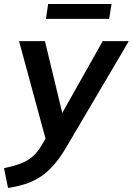

<svg xmlns="http://www.w3.org/2000/svg" viewBox="-57 -710 662 957"><path d="M-17 227 -37 128Q12 118 46 105Q80 92 104.5 71Q129 50 149 17L183 -42L177 7L38 -505H167L262 -111H233L455 -505H585L271 28Q239 82 206.5 117.5Q174 153 139.5 174.5Q105 196 66.5 208Q28 220 -17 227ZM172 -616 183 -690H499L487 -616Z"/></svg>

Font: Mulish ExtraLight
Style: Italic
Weight: 200
Italic angle: -9°
Designer: Vernon Adams
Foundry: Vernon Adams
Version: Version 3.603